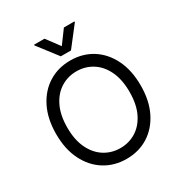

<svg xmlns="http://www.w3.org/2000/svg" viewBox="-215 -1100 1193 1264"><g transform="rotate(-30 381.0 -468.0)"><path d="M381.3 9.8Q288.6 9.8 215.8 -35.6Q143.1 -81.1 101.3 -164.8Q59.6 -248.5 59.6 -363.3Q59.6 -478.5 101.3 -562.5Q143.1 -646.5 215.8 -691.9Q288.6 -737.3 381.3 -737.3Q474.6 -737.3 546.9 -691.9Q619.1 -646.5 660.6 -562.5Q702.1 -478.5 702.1 -363.3Q702.1 -248.5 660.6 -164.8Q619.1 -81.1 546.9 -35.6Q474.6 9.8 381.3 9.8ZM381.3 -72.3Q447.3 -72.3 500.7 -105.7Q554.2 -139.2 585.7 -204.1Q617.2 -269 617.2 -363.3Q617.2 -458 585.7 -523.2Q554.2 -588.4 500.7 -621.8Q447.3 -655.3 381.3 -655.3Q315.4 -655.3 261.7 -621.8Q208 -588.4 176.3 -523.2Q144.5 -458 144.5 -363.3Q144.5 -269 176.3 -204.1Q208 -139.2 261.7 -105.7Q315.4 -72.3 381.3 -72.3ZM307.1 -946.3 381.3 -846.7 454.6 -946.3H534.7V-940.4L419.4 -792H342.3L228 -940.4V-946.3Z"/></g></svg>

Font: Inter
Style: Regular
Weight: 400
Designer: Rasmus Andersson
Foundry: rsms
Version: Version 4.000;git-8c9346024